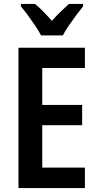

<svg xmlns="http://www.w3.org/2000/svg" viewBox="-20 -957 498 977"><path d="M412 0H74V-714H412V-611H195V-423H398V-320H195V-104H412ZM189 -777Q178 -798 160 -825Q142 -852 122.5 -878.5Q103 -905 86 -925V-937H158Q178 -921 200 -898.5Q222 -876 244 -851Q269 -879 289 -898Q309 -917 331 -937H403V-925Q387 -905 367.5 -879Q348 -853 329.5 -826Q311 -799 300 -777Z"/></svg>

Font: Noto Sans Myanmar UI Condensed SemiBold
Style: Regular
Weight: 600
Width: 3
Designer: Monotype Design Team
Foundry: Monotype Imaging Inc.
Version: Version 2.103; ttfautohint (v1.8.4.7-5d5b)